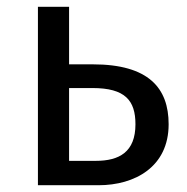

<svg xmlns="http://www.w3.org/2000/svg" viewBox="-20 -547 553 567"><path d="M263 -72H184V-287H253C350 -287 380 -250 380 -180C380 -98 332 -72 263 -72ZM254 -357H184V-527H92V0H271C378 0 478 -54 478 -180C478 -287 419 -357 254 -357Z"/></svg>

Font: Fira Math
Style: Regular
Weight: 400
Designer: Xiangdong Zeng
Foundry: Xiangdong Zeng
Version: Version 0.3.4